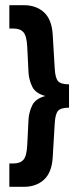

<svg xmlns="http://www.w3.org/2000/svg" viewBox="-20 -720 297 740"><path d="M155 -350Q117 -360 104.5 -385.5Q92 -411 90 -439L85 -539Q83 -581 70.5 -595.5Q58 -610 32 -610H16V-700H72Q119 -700 149 -673Q179 -646 183 -589L191 -455Q193 -420 203.5 -407.5Q214 -395 246 -395V-305Q214 -305 203.5 -292.5Q193 -280 191 -245L183 -111Q179 -54 149 -27Q119 0 72 0H16V-90H32Q58 -90 70.5 -104.5Q83 -119 85 -161L90 -261Q92 -289 104.5 -314.5Q117 -340 155 -350Z"/></svg>

Font: Bebas Neue
Style: Regular
Weight: 400
Designer: Ryoichi Tsunekawa
Foundry: Ryoichi Tsunekawa
Version: Version 1.300